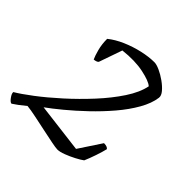

<svg xmlns="http://www.w3.org/2000/svg" viewBox="-153 -696 829 829"><g transform="rotate(45 261.5 -281.5)"><path d="M27 0Q19 0 7.5 -15.5Q-4 -31 -3 -41Q26 -58 71.5 -92.5Q117 -127 168.5 -173.5Q220 -220 268 -272Q316 -324 350 -375.5Q384 -427 393 -472Q377 -487 325 -498Q273 -509 203 -501L166 -395Q164 -391 156.5 -388.5Q149 -386 143 -386Q136 -401 128.5 -429Q121 -457 121 -490Q148 -512 186 -528.5Q224 -545 264 -554Q304 -563 337 -563Q350 -563 371 -553.5Q392 -544 413 -529Q434 -514 447.5 -498Q461 -482 459 -468Q454 -430 429 -386Q404 -342 366.5 -298Q329 -254 286.5 -213.5Q244 -173 204 -140Q164 -107 136 -87L362 -59L430 -162Q442 -162 448.5 -159Q455 -156 457 -152Q452 -131 442 -101.5Q432 -72 422 -49Q410 -40 388 -28.5Q366 -17 343.5 -8.5Q321 0 307 0Q297 0 269.5 -5.5Q242 -11 206.5 -18.5Q171 -26 137.5 -33Q104 -40 83 -42Q66 -28 52 -17.5Q38 -7 27 0Z"/></g></svg>

Font: Texturina 72pt 72pt ExtraLight
Style: Italic
Weight: 200
Italic angle: -11°
Designer: Guillermo Torres Carreño
Foundry: Omnibus-Type
Version: Version 1.002; ttfautohint (v1.8.3)